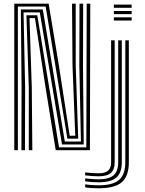

<svg xmlns="http://www.w3.org/2000/svg" viewBox="-20 -820 792 1048"><path d="M58 0V-800H245.5L301.5 -461.8L360.5 -79H390.8L375.8 -462.8L373.2 -800H393.2V-462.8L407 -63.2H347.8L229.2 -784.2H77.5V0ZM96.8 0 97.8 -342 93.8 -768.5H213.5L333.8 -47.5H421.8L413 -462.8L414 -800H434L433 -462.8L437 -31.5H318.5L197.2 -752.5H108.5L117.2 -342L116.2 0ZM137.2 0V-342L124.2 -736.8H183.5L302.2 -15.8H451.2L453.2 -800H472.8L470.8 0H284.2L228.2 -345L170.8 -721H141L153.5 -342L156.5 0ZM601.5 -777.5V-794.8H698.5V-777.5ZM601.5 -742.8V-760H698.5V-742.8ZM601.5 -708V-725.5H698.5V-708ZM518 207.8Q496.5 207.8 476.6 206.4Q456.8 205 444.8 202.2V186Q458.8 188.5 478.8 190Q498.8 191.5 518 191.5Q595.8 191.5 629.9 162Q664 132.5 664 65.5V-600H683.2V65.5Q683.2 141.8 644.6 174.8Q606 207.8 518 207.8ZM518 175Q477.2 175 444.8 169.8V153.8Q461.5 155.8 481.2 157.2Q501 158.8 518 158.8Q575 158.8 600.1 136.6Q625.2 114.5 625.2 65.2V-600H644.8V65.2Q644.8 123.5 615.1 149.2Q585.5 175 518 175ZM518 142.2Q502.8 142.2 483 140.9Q463.2 139.5 444.8 137.2V121Q463.5 123.5 483.2 124.6Q503 125.8 518 125.8Q554.5 125.8 570.5 111Q586.5 96.2 586.5 65V-600H606V65.2Q606 105.2 585.4 123.8Q564.8 142.2 518 142.2Z"/></svg>

Font: Big Shoulders Inline Text SemiBold
Style: Regular
Weight: 600
Designer: Patric King
Foundry: XO Type Co
Version: Version 1.000